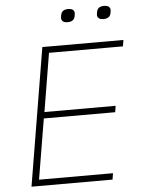

<svg xmlns="http://www.w3.org/2000/svg" viewBox="-59 -924 718 970"><g transform="rotate(-5 300.0 -439.0)"><path d="M61 0 177 -698H588L583 -666H208L159 -370H520L515 -338H153L102 -32H477L472 0ZM316 -812Q298 -812 291 -819Q284 -826 284 -834Q284 -838 284.5 -842Q285 -846 286 -851Q291 -878 323 -878Q341 -878 348 -871Q355 -864 355 -856Q355 -852 354.5 -848Q354 -844 353 -839Q348 -812 316 -812ZM498 -812Q480 -812 473 -819Q466 -826 466 -834Q466 -838 466.5 -842Q467 -846 468 -851Q473 -878 505 -878Q523 -878 530 -871Q537 -864 537 -856Q537 -852 536.5 -848Q536 -844 535 -839Q530 -812 498 -812Z"/></g></svg>

Font: IBM Plex Mono ExtraLight
Style: Italic
Weight: 200
Italic angle: -9°
Monospace: yes
Designer: Mike Abbink, Paul van der Laan, Pieter van Rosmalen
Foundry: Bold Monday
Version: Version 2.3